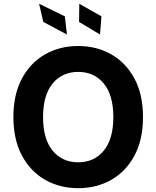

<svg xmlns="http://www.w3.org/2000/svg" viewBox="-20 -979 822 1009"><path d="M731.5 -363.6Q731.5 -244.7 686.6 -161.2Q641.7 -77.8 564.6 -33.9Q487.6 9.9 391 9.9Q294 9.9 217 -34.1Q139.9 -78.1 95.2 -161.8Q50.4 -245.4 50.4 -363.6Q50.4 -482.6 95.2 -566.1Q139.9 -649.5 217 -693.4Q294 -737.2 391 -737.2Q487.6 -737.2 564.6 -693.4Q641.7 -649.5 686.6 -566.1Q731.5 -482.6 731.5 -363.6ZM575.6 -363.6Q575.6 -479.4 525.2 -540.3Q474.8 -601.2 391 -601.2Q307.2 -601.2 256.7 -540.3Q206.3 -479.4 206.3 -363.6Q206.3 -248.2 256.7 -187.1Q307.2 -126.1 391 -126.1Q474.8 -126.1 525.2 -187.1Q575.6 -248.2 575.6 -363.6ZM332 -797.6 207.7 -863.6 185.4 -959.2 320.7 -893.1ZM505.7 -797.6 395.6 -863.6 396.7 -959.2 513.1 -893.1Z"/></svg>

Font: Inter Zeller
Style: Bold
Weight: 700
Designer: Rasmus Andersson; Joe Bland
Foundry: zeller
Version: Version 3.015;git-dec3a8cb1